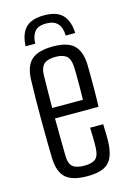

<svg xmlns="http://www.w3.org/2000/svg" viewBox="-117 -813 593 878"><g transform="rotate(-15 179.5 -374.0)"><path d="M183 -755Q242.5 -755 270 -726.2Q297.5 -697.5 300 -640H255Q254.5 -677 236.8 -696.8Q219 -716.5 183 -716.5Q143 -716.5 127.2 -695.8Q111.5 -675 110.5 -640H65Q67.5 -698 95.2 -726.5Q123 -755 183 -755ZM185 7Q114 7 83 -21Q52 -49 49.5 -112Q48.5 -151 47.8 -197.8Q47 -244.5 47 -294.2Q47 -344 47.5 -393.2Q48 -442.5 49.5 -487Q52 -551.5 83.8 -579.2Q115.5 -607 184.5 -607Q254 -607 283.8 -578.5Q313.5 -550 316.5 -489.5Q317 -478 317.2 -444.8Q317.5 -411.5 317.2 -368.8Q317 -326 315.5 -286.5H109.5Q109.5 -242 110.2 -196.8Q111 -151.5 111.5 -106Q112.5 -70.5 129.8 -56.8Q147 -43 183 -43Q220.5 -43 236.8 -56.8Q253 -70.5 254.5 -106Q255.5 -121 255.2 -148.8Q255 -176.5 253.5 -204H315.5Q316.5 -184.5 317 -156.2Q317.5 -128 316.5 -112Q313 -48.5 284 -20.8Q255 7 185 7ZM109.5 -336H255Q255.5 -367.5 255.8 -399.8Q256 -432 255.8 -457.8Q255.5 -483.5 254.5 -494Q252.5 -530 235.5 -544Q218.5 -558 184.5 -558Q145 -558 128.8 -542Q112.5 -526 111.5 -494Q111 -456 110.2 -416.2Q109.5 -376.5 109.5 -336Z"/></g></svg>

Font: Big Shoulders Text Thin Light
Style: Regular
Weight: 300
Version: Version 2.002